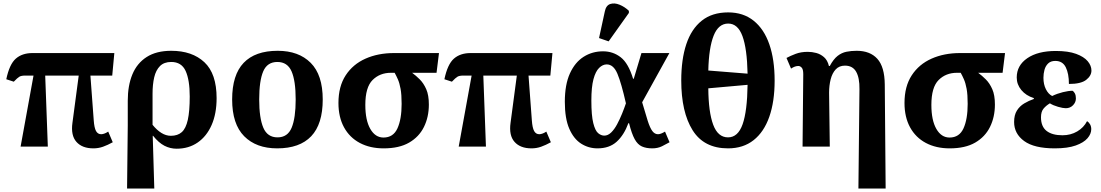

<svg xmlns="http://www.w3.org/2000/svg" viewBox="-20 -840 6310 1100"><path d="M98 0 172 -407H124Q102 -407 91 -400.5Q80 -394 59 -372L16 -386Q34 -472 70.5 -504Q107 -536 166 -536H635L623 -407H498L517 -151Q520 -108 530 -89.5Q540 -71 560 -71Q566 -71 576 -74Q586 -77 600 -86L626 -25Q597 -9 570.5 0.5Q544 10 515 10Q451 10 418 -27Q385 -64 395 -136L431 -407H239L254 0Z M708 240 712 -122V-263Q712 -350 738.5 -414Q765 -478 820.5 -513.5Q876 -549 961 -549Q1081 -549 1151 -483.5Q1221 -418 1221 -278Q1221 -189 1192.5 -124Q1164 -59 1112.5 -23.5Q1061 12 992 12Q955 12 922 -5Q889 -22 857 -62H855L864 240ZM959 -62Q998 -62 1021.5 -83Q1045 -104 1056 -153.5Q1067 -203 1067 -287Q1067 -382 1043.5 -433.5Q1020 -485 961 -485Q920 -485 896.5 -461.5Q873 -438 863.5 -397Q854 -356 854 -303V-125Q878 -95 904.5 -78.5Q931 -62 959 -62Z M1568 10Q1448 10 1379 -59.5Q1310 -129 1310 -270Q1310 -411 1376 -480Q1442 -549 1571 -549Q1691 -549 1760 -480Q1829 -411 1829 -270Q1829 -129 1763 -59.5Q1697 10 1568 10ZM1570 -53Q1628 -53 1651 -108.5Q1674 -164 1674 -270Q1674 -377 1650.5 -431Q1627 -485 1569 -485Q1511 -485 1488 -431Q1465 -377 1465 -270Q1465 -164 1488.5 -108.5Q1512 -53 1570 -53Z M2178 10Q2100 10 2041.5 -21Q1983 -52 1951 -110.5Q1919 -169 1919 -250Q1919 -345 1960.5 -408.5Q2002 -472 2074 -504Q2146 -536 2237 -536H2495L2481 -423H2341Q2363 -407 2385 -385Q2407 -363 2422 -329Q2437 -295 2437 -241Q2437 -170 2409 -113Q2381 -56 2324 -23Q2267 10 2178 10ZM2177 -52Q2233 -52 2257 -104.5Q2281 -157 2281 -245Q2281 -298 2275 -331Q2269 -364 2259.5 -385.5Q2250 -407 2241 -423H2220Q2156 -423 2114.5 -381.5Q2073 -340 2073 -239Q2073 -151 2101.5 -101.5Q2130 -52 2177 -52Z M2608 0 2682 -407H2634Q2612 -407 2601 -400.5Q2590 -394 2569 -372L2526 -386Q2544 -472 2580.5 -504Q2617 -536 2676 -536H3145L3133 -407H3008L3027 -151Q3030 -108 3040 -89.5Q3050 -71 3070 -71Q3076 -71 3086 -74Q3096 -77 3110 -86L3136 -25Q3107 -9 3080.5 0.5Q3054 10 3025 10Q2961 10 2928 -27Q2895 -64 2905 -136L2941 -407H2749L2764 0Z M3403 10Q3352 10 3309.5 -17Q3267 -44 3241.5 -102.5Q3216 -161 3216 -257Q3216 -355 3245 -419Q3274 -483 3323.5 -514.5Q3373 -546 3435 -546Q3492 -546 3536 -512Q3580 -478 3607 -389H3611L3655 -536H3815L3659 -254Q3678 -188 3691 -147.5Q3704 -107 3717.5 -89Q3731 -71 3750 -71Q3765 -71 3790 -86L3816 -25Q3797 -14 3772.5 -2Q3748 10 3717 10Q3682 10 3657.5 -1Q3633 -12 3616 -43Q3599 -74 3584 -134H3580Q3555 -66 3513 -28Q3471 10 3403 10ZM3442 -63Q3463 -63 3481.5 -81Q3500 -99 3515.5 -128Q3531 -157 3544 -189Q3557 -221 3566 -248Q3540 -363 3517.5 -417Q3495 -471 3456 -471Q3433 -471 3412.5 -451Q3392 -431 3380 -386Q3368 -341 3368 -264Q3368 -178 3379 -134.5Q3390 -91 3407 -77Q3424 -63 3442 -63ZM3467 -603 3412 -622 3445 -774Q3452 -809 3476 -817Q3500 -825 3529.5 -813Q3559 -801 3583 -778V-766Z M4151 10Q4013 10 3948 -94Q3883 -198 3883 -379Q3883 -500 3912 -587Q3941 -674 4000.5 -721.5Q4060 -769 4152 -769Q4238 -769 4297.5 -721.5Q4357 -674 4387.5 -586.5Q4418 -499 4418 -378Q4418 -258 4387.5 -171Q4357 -84 4297.5 -37Q4238 10 4151 10ZM4263 -418Q4260 -562 4233.5 -633.5Q4207 -705 4152 -705Q4096 -705 4068.5 -635.5Q4041 -566 4038 -436ZM4151 -53Q4208 -53 4234.5 -128Q4261 -203 4263 -354L4038 -334Q4039 -198 4066 -125.5Q4093 -53 4151 -53Z M4898 240 4904 -329Q4905 -394 4885 -429Q4865 -464 4821 -464Q4788 -464 4768 -442.5Q4748 -421 4739 -385.5Q4730 -350 4730 -309L4734 0H4578L4582 -415Q4582 -443 4573 -452.5Q4564 -462 4554 -462Q4534 -462 4512 -447L4486 -508Q4508 -520 4538.5 -531.5Q4569 -543 4608 -543Q4632 -543 4656.5 -536.5Q4681 -530 4701 -512.5Q4721 -495 4729 -462H4734Q4755 -501 4778.5 -519.5Q4802 -538 4829.5 -543.5Q4857 -549 4888 -549Q4965 -549 5006.5 -503Q5048 -457 5049 -356L5054 240Z M5421 10Q5343 10 5284.5 -21Q5226 -52 5194 -110.5Q5162 -169 5162 -250Q5162 -345 5203.5 -408.5Q5245 -472 5317 -504Q5389 -536 5480 -536H5738L5724 -423H5584Q5606 -407 5628 -385Q5650 -363 5665 -329Q5680 -295 5680 -241Q5680 -170 5652 -113Q5624 -56 5567 -23Q5510 10 5421 10ZM5420 -52Q5476 -52 5500 -104.5Q5524 -157 5524 -245Q5524 -298 5518 -331Q5512 -364 5502.5 -385.5Q5493 -407 5484 -423H5463Q5399 -423 5357.5 -381.5Q5316 -340 5316 -239Q5316 -151 5344.5 -101.5Q5373 -52 5420 -52Z M6023 10Q5905 10 5847.5 -32Q5790 -74 5790 -141Q5790 -181 5806 -206.5Q5822 -232 5848 -247.5Q5874 -263 5903 -273V-278Q5858 -292 5831.5 -324Q5805 -356 5805 -396Q5805 -465 5865.5 -506.5Q5926 -548 6029 -548Q6100 -548 6145 -531.5Q6190 -515 6211.5 -489.5Q6233 -464 6233 -436Q6233 -406 6203 -382.5Q6173 -359 6104 -359Q6104 -418 6086 -454.5Q6068 -491 6026 -491Q6000 -491 5985 -476.5Q5970 -462 5964 -440Q5958 -418 5958 -394Q5958 -357 5972 -329Q5986 -301 6008 -290Q6037 -304 6069.5 -312Q6102 -320 6125 -320Q6133 -315 6138.5 -304Q6144 -293 6144 -276Q6144 -254 6127.5 -237Q6111 -220 6086 -220Q6070 -220 6042 -228Q6014 -236 5995 -248Q5973 -235 5958.5 -217.5Q5944 -200 5944 -168Q5944 -115 5976 -90Q6008 -65 6067 -65Q6114 -65 6151.5 -87Q6189 -109 6208 -146Q6219 -139 6225.5 -127Q6232 -115 6232 -100Q6232 -73 6210.5 -48Q6189 -23 6143 -6.5Q6097 10 6023 10Z"/></svg>

Font: Noto Serif
Style: Bold
Weight: 700
Designer: Monotype Design Team
Foundry: Monotype Imaging Inc.
Version: Version 2.014